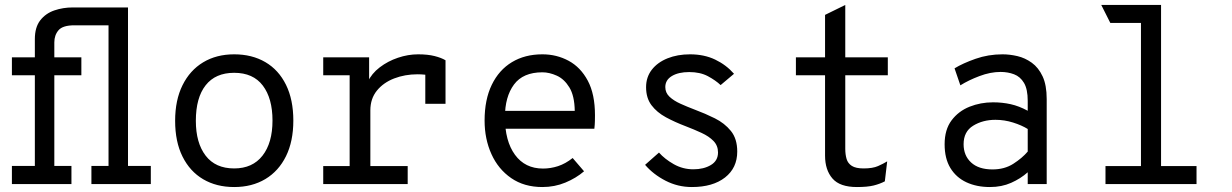

<svg xmlns="http://www.w3.org/2000/svg" viewBox="-20 -742 4968 774"><path d="M28 0V-73H120.5V-438.5H28V-511H120.5V-584.5Q120.5 -632 142.2 -660Q164 -688 199 -700Q234 -712 273.5 -712H328.5V-640H280Q233 -640 216 -620.2Q199 -600.5 199 -571V-511H308V-438.5H199V-73H268V0ZM348.5 0V-73H417.5V-640H309.5V-712H496V-73H588V0Z M924 12Q852.5 12 799 -19.5Q745.5 -51 715.8 -110.8Q686 -170.5 686 -255Q686 -338.5 715.8 -398.5Q745.5 -458.5 799 -490.8Q852.5 -523 924 -523Q996 -523 1049.8 -491.5Q1103.5 -460 1133 -400Q1162.5 -340 1162.5 -256Q1162.5 -172.5 1133 -112.5Q1103.5 -52.5 1049.8 -20.2Q996 12 924 12ZM924 -63Q998 -63 1038.2 -114.5Q1078.5 -166 1078.5 -256Q1078.5 -345.5 1039.5 -397Q1000.5 -448.5 924 -448.5Q848.5 -448.5 809 -398.2Q769.5 -348 769.5 -255Q769.5 -166 809 -114.5Q848.5 -63 924 -63Z M1283 0V-72.5H1389.5V-438.5H1283V-511H1468V-396.5L1462 -411Q1478 -445.5 1510.8 -470.5Q1543.5 -495.5 1584.2 -509.2Q1625 -523 1665.5 -523Q1704.5 -523 1732 -516Q1759.5 -509 1776 -499V-323.5H1694.5V-475L1719.5 -436Q1707 -439.5 1692.8 -441Q1678.5 -442.5 1663 -442.5Q1612.5 -442.5 1569 -425.8Q1525.5 -409 1499.2 -376.5Q1473 -344 1473 -297V-72.5H1623.5V0Z M2166.5 12Q2093 12 2040.8 -24Q1988.5 -60 1961 -121Q1933.5 -182 1933.5 -256Q1933.5 -340.5 1962.5 -400.2Q1991.5 -460 2043.8 -491.5Q2096 -523 2166.5 -523Q2224 -523 2272.2 -497Q2320.5 -471 2349.5 -416.8Q2378.5 -362.5 2378.5 -277.5Q2378.5 -268 2378.2 -254.2Q2378 -240.5 2376 -223H1997.5V-295H2297Q2296 -356 2275.2 -389.8Q2254.5 -423.5 2224.5 -437Q2194.5 -450.5 2166.5 -450.5Q2088.5 -450.5 2052 -401.2Q2015.5 -352 2015.5 -269.5Q2015.5 -173.5 2056 -118Q2096.5 -62.5 2169 -62.5Q2199.5 -62.5 2229.5 -72.2Q2259.5 -82 2288.5 -105L2334.5 -51.5Q2302.5 -24 2259.2 -6Q2216 12 2166.5 12Z M2769 12Q2712.5 12 2663 -13.5Q2613.5 -39 2580.5 -77.5L2636.5 -127Q2659.5 -101 2696 -80.2Q2732.5 -59.5 2775 -59.5Q2817 -59.5 2845.8 -76.8Q2874.5 -94 2874.5 -127.5Q2874.5 -155 2856.2 -173.8Q2838 -192.5 2808.2 -206.2Q2778.5 -220 2744.5 -233Q2701 -249.5 2664.5 -269.2Q2628 -289 2606.2 -318Q2584.5 -347 2584.5 -390.5Q2584.5 -431 2607.5 -460.8Q2630.5 -490.5 2670.8 -506.8Q2711 -523 2762 -523Q2818.5 -523 2863 -501.8Q2907.5 -480.5 2939 -444.5L2885 -399Q2865 -418 2833.8 -434.8Q2802.5 -451.5 2758.5 -451.5Q2715 -451.5 2688.5 -435.5Q2662 -419.5 2662 -391Q2662 -368 2679 -352Q2696 -336 2723.2 -323.8Q2750.5 -311.5 2782 -299.5Q2822.5 -284.5 2861.8 -265Q2901 -245.5 2926.5 -214Q2952 -182.5 2952 -131Q2952 -65 2902.8 -26.5Q2853.5 12 2769 12Z M3434.5 12Q3365.5 12 3335.8 -22.5Q3306 -57 3306 -114.5V-438.5H3188.5V-511H3306V-682L3387.5 -722V-511H3559V-438.5H3387.5V-142.5Q3387.5 -119 3392.8 -101.2Q3398 -83.5 3414 -73.2Q3430 -63 3461.5 -63Q3498 -63 3519.5 -72.5Q3541 -82 3556.5 -91.5L3547 -11Q3527 -0.5 3501.8 5.8Q3476.5 12 3434.5 12Z M3970.5 12Q3917 12 3875.8 -7.2Q3834.5 -26.5 3811.2 -64.8Q3788 -103 3788 -160.5Q3788 -219.5 3816 -256.8Q3844 -294 3888.5 -311.8Q3933 -329.5 3983 -329.5Q4020.5 -329.5 4054.2 -322Q4088 -314.5 4123 -295.5V-335.5Q4123 -382.5 4108 -407.8Q4093 -433 4068 -442.5Q4043 -452 4013.5 -452Q3972.5 -452 3928.2 -435.2Q3884 -418.5 3851.5 -398L3828 -466.5Q3861.5 -487 3912.8 -505Q3964 -523 4021.5 -523Q4050.5 -523 4081.5 -515.8Q4112.5 -508.5 4139.5 -489Q4166.5 -469.5 4183 -434.2Q4199.5 -399 4199.5 -342.5V0H4123V-47.5Q4094.5 -22 4056.2 -5Q4018 12 3970.5 12ZM3981 -59Q4029.5 -59 4065 -81.8Q4100.5 -104.5 4123 -131V-222Q4099 -237 4064 -248Q4029 -259 3993 -259Q3941.5 -259 3903 -235.2Q3864.5 -211.5 3864.5 -160.5Q3864.5 -115 3894.8 -87Q3925 -59 3981 -59Z M4579.5 0V-696.5L4660.5 -722V0ZM4436.5 0V-72.5H4803.5V0ZM4456 -649.5 4419.5 -722H4660.5L4633 -649.5Z"/></svg>

Font: Overpass Mono
Style: Regular
Weight: 400
Designer: Delve Withrington, Dave Bailey
Foundry: Delve Fonts LLC
Version: Version 4.000